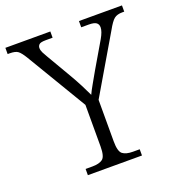

<svg xmlns="http://www.w3.org/2000/svg" viewBox="-138 -821 858 927"><g transform="rotate(-20 291.5 -357.0)"><path d="M156 0V-32H191Q226 -32 243.5 -45Q261 -58 261 -109V-323L75 -634Q58 -662 45 -672Q32 -682 3 -682H-8V-714H223V-682H188Q161 -682 153.5 -674.5Q146 -667 146 -657Q146 -645 152.5 -632Q159 -619 167 -606L243 -476Q261 -445 276.5 -415Q292 -385 304 -359Q312 -377 327.5 -404Q343 -431 361 -463L439 -596Q458 -629 458 -650Q458 -666 447 -674Q436 -682 408 -682H370V-714H591V-682H581Q554 -682 539 -670Q524 -658 503 -620L329 -324V-111Q329 -59 346.5 -45.5Q364 -32 399 -32H434V0Z"/></g></svg>

Font: Noto Serif Sinhala Light
Style: Regular
Weight: 300
Designer: Jelle Bosma - Monotype Design Team
Foundry: Monotype Imaging Inc.
Version: Version 2.007; ttfautohint (v1.8.4.7-5d5b)